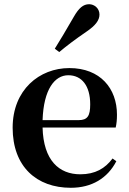

<svg xmlns="http://www.w3.org/2000/svg" viewBox="-20 -875 612 911"><path d="M240 -644 261 -628C296 -657 332 -685 392 -726C433 -754 452 -779 452 -806C452 -836 427 -855 403 -855C375 -855 354 -837 330 -795C291 -727 266 -686 240 -644ZM316 16C415 16 490 -29 532 -110L514 -123C479 -76 432 -48 361 -48C261 -48 186 -113 182 -270H529C533 -288 535 -306 535 -331C535 -455 456 -552 309 -552C167 -552 40 -449 40 -269C40 -84 154 16 316 16ZM182 -305C187 -452 240 -518 304 -518C368 -518 408 -468 408 -380C408 -326 396 -305 353 -305Z"/></svg>

Font: Noto Serif JP
Style: Bold
Weight: 700
Designer: Ryoko NISHIZUKA 西塚涼子 (kana & ideographs); Frank Grießhammer (Latin, Greek & Cyrillic); Wenlong ZHANG 张文龙 (bopomofo); San
Foundry: Adobe
Version: Version 2.001;hotconv 1.1.0;makeotfexe 2.6.0